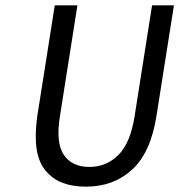

<svg xmlns="http://www.w3.org/2000/svg" viewBox="-20 -680 665 712"><path d="M298.8 12.2Q249 12.2 211.9 -2Q174.8 -16.1 148.9 -47.4Q123 -78.6 115.7 -128.4Q108.4 -178.2 118.2 -249L183.1 -660.2H267.1L202.1 -248Q186.5 -149.9 216.8 -105.5Q247.1 -61 311 -61Q375 -61 419.2 -105.5Q463.4 -149.9 479 -248L543.9 -660.2H625L560.1 -249Q538.6 -113.8 469.7 -50.8Q400.9 12.2 298.8 12.2Z"/></svg>

Font: Office Code Pro D Italic
Style: Regular
Weight: 400
Italic angle: -9°
Designer: Nathan Rutzky & Paul D. Hunt
Foundry: Adobe Systems Incorporated
Version: Version 1.004;PS 001.004;hotconv 1.0.70;makeotf.lib2.5.58329